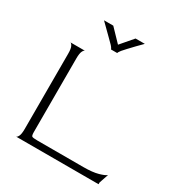

<svg xmlns="http://www.w3.org/2000/svg" viewBox="-185 -928 996 1059"><g transform="rotate(30 313.0 -399.0)"><path d="M70 0Q77 0 84 -14Q91 -28 91 -60V-540Q91 -572 84 -585.5Q77 -599 70 -600H164Q157 -600 150 -586Q143 -572 143 -539V-71Q143 -49 148.5 -44.5Q154 -40 184 -40H476Q534 -40 569.5 -50Q605 -60 616 -70L596 -11V0ZM170 -798Q185 -783 204 -764.5Q223 -746 241 -728Q259 -710 270 -699Q278 -690 281 -684.5Q284 -679 284 -678H323Q323 -682 336 -699Q342 -706 358 -723.5Q374 -741 393.5 -761Q413 -781 430 -798H371L304 -720L229 -798Z"/></g></svg>

Font: Red Rose Light
Style: Regular
Weight: 300
Designer: Jaikishan Patel
Version: Version 1.001; ttfautohint (v1.8.3)